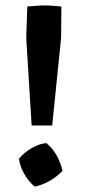

<svg xmlns="http://www.w3.org/2000/svg" viewBox="-20 -686 314 710"><path d="M207 -662 206 -546 173 -222H97L77 -546L81 -662Q97 -663 112.5 -664.5Q128 -666 144 -666Q160 -666 176 -664.5Q192 -663 207 -662ZM151 -157Q173 -140 189 -112Q205 -84 211 -54Q190 -32 162.5 -16.5Q135 -1 108 4Q84 -17 69 -44Q54 -71 50 -99Q69 -122 96.5 -138Q124 -154 151 -157Z"/></svg>

Font: Piazzolla 24pt
Style: Bold
Weight: 700
Designer: Juan Pablo del Peral
Foundry: Huerta Tipografica
Version: Version 2.005